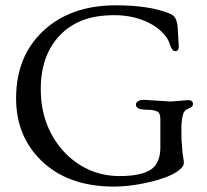

<svg xmlns="http://www.w3.org/2000/svg" viewBox="-20 -688 779 722"><path d="M686.5 -311.5Q705.6 -311.5 705.6 -297.4Q705.6 -290.5 701.4 -286.9Q697.3 -283.2 688.2 -279.5Q679.2 -275.9 674.6 -270.3Q669.9 -264.6 667 -253.4Q662.1 -231.9 662.1 -201.7Q662.1 -171.4 662.6 -161.9Q663.1 -152.3 664.1 -142.6Q666.5 -106.9 668.9 -95.9Q671.4 -85 671.4 -74.7Q671.4 -64.5 658.7 -52.7Q646 -41 625 -30.8Q604 -20.5 576.7 -12.5Q549.3 -4.4 520.5 1.5Q460 13.7 409.2 13.7Q233.9 13.7 132.8 -86.4Q40.5 -178.2 40.5 -318.4Q40.5 -476.1 142.6 -571.8Q245.6 -668 415.5 -668Q541.5 -668 616.2 -637.7Q630.9 -631.3 636.2 -624.5Q646.5 -611.3 648.2 -583.5Q649.9 -555.7 650.4 -544.9Q652.3 -520.5 652.3 -514.6Q652.3 -495.6 639.2 -495.6Q626.5 -495.6 619.4 -519.8Q612.3 -543.9 591.3 -565.4Q570.3 -586.9 541 -601.6Q482.4 -630.9 411.1 -630.9Q339.8 -630.9 290.3 -611.6Q240.7 -592.3 206.1 -556.2Q133.3 -481 133.3 -353Q133.3 -216.3 216.8 -121.6Q256.3 -77.1 310.8 -51.5Q365.2 -25.9 429.7 -25.9Q531.7 -25.9 563 -64.5Q583 -89.8 583 -133.8V-239.7Q583 -262.7 572.3 -268.1Q558.1 -275.4 533.2 -275.4Q491.2 -275.4 491.2 -293.9Q491.2 -312.5 524.4 -312.5L622.6 -306.2Z"/></svg>

Font: Ovo
Style: Regular
Weight: 400
Designer: Nicole Fally
Foundry: Sorkin Type Co.
Version: Version 1.001